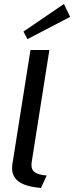

<svg xmlns="http://www.w3.org/2000/svg" viewBox="-20 -924 369 956"><path d="M329.2 -840 298.3 -904.2 96.7 -766.7 116.7 -729.2ZM41.7 -106.7C40.8 -100 40 -92.5 40 -86.7C40 -9.2 122.5 6.7 184.2 11.7L212.5 -50C164.2 -54.2 136.7 -66.7 136.7 -101.7C136.7 -105.8 136.7 -110 137.5 -115L225.8 -675H131.7Z"/></svg>

Font: Boon Medium
Style: Italic
Weight: 500
Italic angle: -9°
Designer: Sungsit Sawaiwan
Foundry: FontUni
Version: Version 3.0